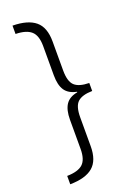

<svg xmlns="http://www.w3.org/2000/svg" viewBox="-164 -775 684 994"><g transform="rotate(-20 177.5 -278.0)"><path d="M42 113Q102 112 128.5 88Q155 64 155 5V-155Q155 -209 174.5 -238.5Q194 -268 239 -276V-279Q194 -288 174.5 -317Q155 -346 155 -400V-561Q155 -620 127.5 -644Q100 -668 42 -669V-715Q126 -714 167.5 -679.5Q209 -645 209 -567V-407Q209 -347 233 -324Q257 -301 314 -300V-256Q258 -255 233.5 -232.5Q209 -210 209 -149V10Q209 88 168 123Q127 158 42 159Z"/></g></svg>

Font: Noto Sans Lao Looped Condensed Light
Style: Regular
Weight: 300
Width: 3
Designer: Mark Frömberg, Ben Mitchell
Foundry: The Fontpad Ltd
Version: Version 1.002; ttfautohint (v1.8.4.7-5d5b)